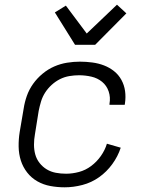

<svg xmlns="http://www.w3.org/2000/svg" viewBox="-20 -791 640 819"><path d="M256 8Q225 8 195 2.5Q165 -3 139.5 -17.5Q114 -32 96 -55Q78 -78 69 -106Q60 -134 59.5 -165.5Q59 -197 64 -228L81 -328Q85 -355 94.5 -382Q104 -409 121 -433Q138 -457 161.5 -476.5Q185 -496 211.5 -507.5Q238 -519 266 -523.5Q294 -528 321 -528Q347 -528 373.5 -524.5Q400 -521 423.5 -512Q447 -503 466.5 -487.5Q486 -472 498 -450Q510 -428 513.5 -402.5Q517 -377 513 -350L512 -344H447V-348Q452 -376 443.5 -401Q435 -426 415.5 -442Q396 -458 370 -464Q344 -470 317 -470Q297 -470 276 -466.5Q255 -463 236 -453.5Q217 -444 200.5 -429Q184 -414 172.5 -396Q161 -378 155 -358Q149 -338 145 -318L129 -218Q125 -196 125 -174Q125 -152 130.5 -132Q136 -112 149 -95.5Q162 -79 179.5 -68.5Q197 -58 218 -54Q239 -50 262 -50Q289 -50 317 -57.5Q345 -65 369 -83Q393 -101 410.5 -126Q428 -151 436 -178L495 -161Q483 -124 459 -91Q435 -58 402.5 -35Q370 -12 331.5 -2Q293 8 256 8ZM300 -600 214 -738 261 -767 350 -648 479 -771 519 -734 386 -600Z"/></svg>

Font: Iosevka Aile Light
Style: Italic
Weight: 300
Italic angle: -9°
Designer: Belleve Invis
Foundry: Belleve Invis
Version: Version 31.1.0; ttfautohint (v1.8.4)